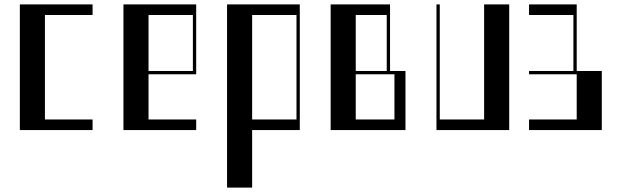

<svg xmlns="http://www.w3.org/2000/svg" viewBox="-20 -590 2810 871"><path d="M70 -570H400V-522H183.8V-48H400V0H70Z M540 -570H870V-253H653.8V-48H870V0H540ZM855 -268V-522H653.8V-268Z M1010 -570H1340V0H1123.8V261H1010ZM1325 -48V-522H1123.8V-48Z M1480 -570H1749.4V-268H1819.4V0H1480ZM1769.4 -48V-253H1593.8V-48ZM1734.4 -268V-522H1593.8V-268Z M1960 -570H1975V-48H2176.2V-570H2290V0H1960Z M2380 -570H2596.2V-268H2710V0H2380V-48H2596.2V-253H2380V-268H2581.2V-522H2380Z"/></svg>

Font: Facade Sud
Style: Regular
Weight: 100
Designer: Éléonore Fines
Foundry: Velvetyne Type Foundry
Version: Version 1.001;Glyphs 3.2 (3202)